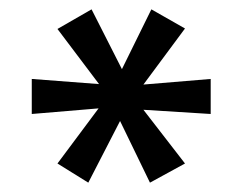

<svg xmlns="http://www.w3.org/2000/svg" viewBox="-20 -756 520 411"><path d="M103 -406 191 -524 48 -512V-587L192 -576L103 -694L176 -736L241 -608L304 -736L376 -695L287 -575L431 -587V-512L287 -521L376 -406L301 -365L237 -497L169 -365Z"/></svg>

Font: K2D Light
Style: Regular
Weight: 300
Designer: Katatrad Aksorn Co.,Ltd.
Foundry: Cadson Demak Co.,Ltd.
Version: Version 1.000; ttfautohint (v1.6)